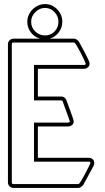

<svg xmlns="http://www.w3.org/2000/svg" viewBox="-20 -923 518 943"><path d="M443 -122Q443 -114 439 -109H440L388 -13V-14Q385 -9 378 -4.5Q371 0 365 0H46Q35 0 27 -8Q19 -16 19 -27V-706Q19 -717 27 -725Q35 -733 46 -733H177Q149 -741 131.5 -764Q114 -787 114 -816Q114 -833 121 -849Q128 -865 140 -877Q152 -889 168 -896Q184 -903 201 -903Q236 -903 261 -877Q286 -851 286 -816Q286 -787 268.5 -764Q251 -741 224 -733H344Q350 -733 357 -728.5Q364 -724 367 -719Q371 -712 379.5 -696.5Q388 -681 397 -664Q406 -647 413 -632Q420 -617 420 -611Q420 -600 412 -592.5Q404 -585 393 -585H166V-449H280Q299 -449 306 -431Q308 -425 314 -409.5Q320 -394 326 -377Q332 -360 337 -345.5Q342 -331 342 -327Q342 -315 333.5 -308.5Q325 -302 314 -302H166V-148H417Q428 -148 435.5 -140.5Q443 -133 443 -122ZM147 -129V-321H314Q316 -321 319.5 -322Q323 -323 323 -326Q323 -327 318 -341.5Q313 -356 306.5 -373.5Q300 -391 294.5 -406.5Q289 -422 288 -425Q286 -430 280 -430H147V-604H393Q401 -604 401 -611Q401 -612 393.5 -628.5Q386 -645 376 -664Q366 -683 357 -698.5Q348 -714 344 -714H46Q38 -714 38 -706V-27Q38 -19 46 -19H365Q369 -19 378.5 -34.5Q388 -50 398 -69Q408 -88 416 -104.5Q424 -121 424 -122Q424 -129 417 -129ZM201 -749Q229 -749 248 -768.5Q267 -788 267 -816Q267 -843 248 -863.5Q229 -884 201 -884Q174 -884 153.5 -863.5Q133 -843 133 -816Q133 -788 153 -768.5Q173 -749 201 -749Z"/></svg>

Font: RonaldsonGothicLicht
Style: Regular
Weight: 400
Designer: Mr. Robertson for MacKellar, Smiths & Jordan Co. Philadelphia
Foundry: CAT-Fonts Peter Wiegel
Version: 1.000